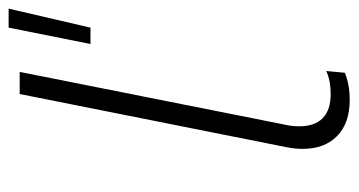

<svg xmlns="http://www.w3.org/2000/svg" viewBox="-208 -598 811 434"><g transform="rotate(-90 197.0 -381.5)"><path d="M77 -102Q77 -121 81 -140L201 -742H251L132 -144Q128 -128 128 -110Q128 -75 146.5 -57Q165 -39 201 -39Q231 -39 253 -49L249 -7Q222 4 188 4Q135 4 106 -24.5Q77 -53 77 -102ZM351 -767H394L351 -582H314Z"/></g></svg>

Font: Montserrat Alternates Light
Style: Italic
Weight: 300
Italic angle: -11.3°
Designer: Julieta Ulanovsky
Foundry: Julieta Ulanovsky
Version: Version 7.200